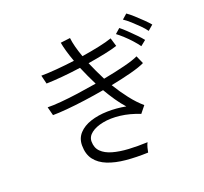

<svg xmlns="http://www.w3.org/2000/svg" viewBox="-145 -1004 1291 1216"><g transform="rotate(-20 500.0 -396.0)"><path d="M653 41Q573 44 504 37.5Q435 31 383.5 10.5Q332 -10 303.5 -47.5Q275 -85 275 -144Q275 -192 305 -224.5Q335 -257 385.5 -273.5Q436 -290 498 -291.5Q560 -293 623 -281Q595 -312 569.5 -349.5Q544 -387 520 -428Q453 -416 386.5 -407Q320 -398 263 -393Q206 -388 168 -388L153 -446Q188 -445 242 -449.5Q296 -454 360.5 -463Q425 -472 490 -483Q474 -515 459 -547.5Q444 -580 431 -611Q367 -602 305.5 -596.5Q244 -591 198 -590L184 -648Q228 -648 287.5 -653Q347 -658 410 -666Q395 -707 385 -742Q375 -777 371 -802L436 -810Q442 -755 471 -675Q534 -685 588.5 -696.5Q643 -708 677 -720L694 -663Q661 -652 607.5 -641Q554 -630 492 -620Q505 -589 520 -557.5Q535 -526 551 -494Q631 -509 696.5 -525.5Q762 -542 792 -557L816 -503Q784 -487 721 -470.5Q658 -454 582 -439Q616 -383 654.5 -333.5Q693 -284 733 -250L696 -204Q629 -231 565.5 -238.5Q502 -246 451 -236Q400 -226 370 -203Q340 -180 340 -147Q340 -104 366.5 -78Q393 -52 439 -39Q485 -26 545 -22.5Q605 -19 672 -22Q665 -10 660 9.5Q655 29 653 41ZM843 -607Q829 -627 807 -651.5Q785 -676 761 -698Q737 -720 718 -734L751 -763Q768 -750 793 -726Q818 -702 842 -677.5Q866 -653 879 -636ZM920 -682Q906 -702 883 -725Q860 -748 835.5 -770Q811 -792 791 -805L824 -834Q842 -822 867.5 -799Q893 -776 917.5 -752Q942 -728 955 -712Z"/></g></svg>

Font: Zen Kaku Gothic New
Style: Regular
Weight: 400
Designer: Yoshimichi Ohira
Foundry: Positype
Version: Version 1.001